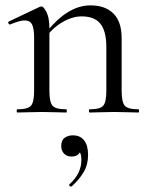

<svg xmlns="http://www.w3.org/2000/svg" viewBox="-20 -419 557 715"><path d="M314 0Q311 0 311 -6Q311 -12 314 -12Q353 -12 364.5 -25.5Q376 -39 376 -81V-243Q376 -303 354 -330.5Q332 -358 284 -358Q248 -358 210 -335Q172 -312 145 -272L141 -284Q185 -343 228.5 -371Q272 -399 317 -399Q372 -399 402.5 -368.5Q433 -338 433 -277V-81Q433 -39 444.5 -25.5Q456 -12 495 -12Q498 -12 498 -6Q498 0 495 0Q478 0 454.5 -1Q431 -2 405 -2Q379 -2 355 -1Q331 0 314 0ZM45 0Q42 0 42 -6Q42 -12 45 -12Q84 -12 95.5 -25.5Q107 -39 107 -81V-279Q107 -312 99.5 -327.5Q92 -343 72 -343Q62 -343 48.5 -339Q35 -335 18 -328Q14 -327 11.5 -332Q9 -337 13 -339L129 -394Q132 -395 135 -395Q142 -395 153 -374Q164 -353 164 -313V-81Q164 -39 175.5 -25.5Q187 -12 226 -12Q229 -12 229 -6Q229 0 226 0Q209 0 185.5 -1Q162 -2 136 -2Q110 -2 86 -1Q62 0 45 0ZM247 275Q243 277 239.5 273.5Q236 270 239 267Q261 247 272 224.5Q283 202 283 178Q283 156 277 147.5Q271 139 262 135L280 129Q282 146 272.5 155Q263 164 247 164Q229 164 218.5 153Q208 142 208 125Q208 103 221 94Q234 85 251 85Q279 85 293.5 104Q308 123 308 158Q308 194 291.5 222Q275 250 247 275Z"/></svg>

Font: Cormorant Light
Style: Regular
Weight: 400
Version: Version 4.000